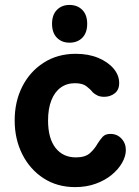

<svg xmlns="http://www.w3.org/2000/svg" viewBox="-20 -750 570 785"><path d="M287.2 15Q214.2 15 158.5 -20.9Q102.8 -56.8 71.4 -118.8Q40 -180.8 40 -258Q40 -334.8 71.1 -396.1Q102.2 -457.5 158.8 -493.8Q215.2 -530 289.8 -530Q341.8 -530 381.5 -513.4Q421.2 -496.8 444 -470Q466.8 -443.2 467.2 -412.2Q468 -383.8 449.8 -369Q431.5 -354.2 405.8 -354.2Q389.8 -354.2 378.4 -359.6Q367 -365 359 -372.8Q349.8 -384.8 333.6 -397.2Q317.5 -409.8 286.5 -409.8Q252.8 -409.8 228 -391.8Q203.2 -373.8 189.9 -339.6Q176.5 -305.5 176.5 -257.5Q176.5 -184.5 206.9 -145.5Q237.2 -106.5 290.5 -106.5Q328.5 -106.5 347.9 -124Q367.2 -141.5 378.5 -162.2Q388.8 -178.5 399.6 -190.5Q410.5 -202.5 431.5 -202.5Q459 -202.5 477 -183Q495 -163.5 494.5 -135Q494.2 -110.8 479.2 -84.4Q464.2 -58 436.8 -35.2Q409.2 -12.5 371.2 1.2Q333.2 15 287.2 15ZM264 -575.5Q232.8 -575.5 212.8 -595.6Q192.8 -615.8 192.8 -652.8Q192.8 -689.2 212.6 -709.5Q232.5 -729.8 263.8 -729.8Q296.5 -729.8 316.5 -709.5Q336.5 -689.2 336.5 -652.8Q336.5 -615.8 316.6 -595.6Q296.7 -575.5 264 -575.5Z"/></svg>

Font: National Park
Style: Regular
Weight: 400
Designer: Andrea Herstowski, Ben Hoepner
Version: Version 1.009